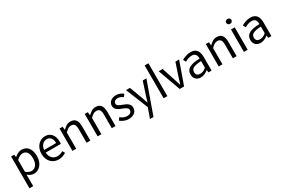

<svg xmlns="http://www.w3.org/2000/svg" viewBox="129 -2297 5914 4032"><g transform="rotate(-30 3085.5 -281.0)"><path d="M92 -543H167L175 -481H178Q215 -511 259 -534Q303 -557 351 -557Q403 -557 443.5 -537Q484 -517 511.5 -481Q539 -445 553 -394Q567 -343 567 -280Q567 -210 547.5 -155.5Q528 -101 495.5 -63.5Q463 -26 420.5 -6.5Q378 13 331 13Q294 13 256 -3.5Q218 -20 181 -50L183 45V229H92ZM316 -63Q350 -63 378.5 -78Q407 -93 428 -120.5Q449 -148 460.5 -188Q472 -228 472 -279Q472 -324 464 -361Q456 -398 439 -424.5Q422 -451 395 -465.5Q368 -480 329 -480Q294 -480 258.5 -461Q223 -442 183 -405V-120Q220 -88 254.5 -75.5Q289 -63 316 -63Z M931 13Q877 13 829.5 -6Q782 -25 747 -61.5Q712 -98 691.5 -151Q671 -204 671 -271Q671 -337 691.5 -390Q712 -443 746 -480Q780 -517 824.5 -537Q869 -557 916 -557Q968 -557 1008 -539Q1048 -521 1075.5 -487.5Q1103 -454 1117.5 -407Q1132 -360 1132 -302Q1132 -287 1131 -273.5Q1130 -260 1128 -250H762Q767 -162 815.5 -111Q864 -60 942 -60Q982 -60 1015 -71.5Q1048 -83 1078 -103L1111 -43Q1075 -20 1031 -3.5Q987 13 931 13ZM1052 -315Q1052 -398 1016.5 -441Q981 -484 917 -484Q888 -484 861.5 -472.5Q835 -461 814 -439.5Q793 -418 779 -386.5Q765 -355 761 -315Z M1266 -543H1341L1349 -465H1352Q1391 -503 1434.5 -530Q1478 -557 1534 -557Q1620 -557 1660 -503Q1700 -449 1700 -344V0H1609V-332Q1609 -409 1584.5 -443Q1560 -477 1506 -477Q1464 -477 1431 -456Q1398 -435 1357 -394V0H1266Z M1877 -543H1952L1960 -465H1963Q2002 -503 2045.5 -530Q2089 -557 2145 -557Q2231 -557 2271 -503Q2311 -449 2311 -344V0H2220V-332Q2220 -409 2195.5 -443Q2171 -477 2117 -477Q2075 -477 2042 -456Q2009 -435 1968 -394V0H1877Z M2630 13Q2572 13 2519 -8.5Q2466 -30 2427 -62L2472 -122Q2507 -93 2545.5 -75.5Q2584 -58 2633 -58Q2687 -58 2713.5 -83Q2740 -108 2740 -143Q2740 -164 2729 -179Q2718 -194 2700.5 -206Q2683 -218 2660.5 -227.5Q2638 -237 2616 -246Q2587 -256 2558.5 -269Q2530 -282 2506.5 -300.5Q2483 -319 2468.5 -343.5Q2454 -368 2454 -403Q2454 -435 2466.5 -463Q2479 -491 2503 -512Q2527 -533 2562 -545Q2597 -557 2641 -557Q2692 -557 2735 -539Q2778 -521 2810 -496L2766 -437Q2737 -458 2707.5 -471.5Q2678 -485 2641 -485Q2590 -485 2566 -462Q2542 -439 2542 -407Q2542 -387 2552 -373.5Q2562 -360 2579 -349.5Q2596 -339 2617.5 -330.5Q2639 -322 2662 -313Q2692 -302 2721.5 -289Q2751 -276 2774.5 -257.5Q2798 -239 2813 -213Q2828 -187 2828 -148Q2828 -115 2815 -85.5Q2802 -56 2777 -34.5Q2752 -13 2715 0Q2678 13 2630 13Z M3011 234 3096 -5 2878 -543H2973L3084 -247Q3096 -212 3109.5 -172Q3123 -132 3136 -95H3141Q3152 -132 3164 -171.5Q3176 -211 3187 -247L3284 -543H3373L3096 234Z M3477 0V-796H3568V0Z M3671 -543H3766L3868 -234Q3881 -194 3893.5 -153Q3906 -112 3919 -74H3923Q3935 -112 3948 -153Q3961 -194 3973 -234L4076 -543H4166L3973 0H3867Z M4373 13Q4339 13 4310 2Q4281 -9 4260 -29.5Q4239 -50 4227 -79.5Q4215 -109 4215 -146Q4215 -251 4301.5 -296.5Q4388 -342 4549 -344Q4549 -370 4544 -395Q4539 -420 4526.5 -439Q4514 -458 4492 -469.5Q4470 -481 4437 -481Q4389 -481 4345 -465.5Q4301 -450 4269 -428L4233 -493Q4271 -517 4328.5 -537Q4386 -557 4452 -557Q4501 -557 4537 -541Q4573 -525 4595.5 -495.5Q4618 -466 4629 -425Q4640 -384 4640 -334V0H4565L4557 -58H4554Q4515 -26 4469.5 -6.5Q4424 13 4373 13ZM4399 -60Q4439 -60 4474 -74Q4509 -88 4549 -123V-284Q4477 -279 4429.5 -269.5Q4382 -260 4354 -244Q4326 -228 4315 -205.5Q4304 -183 4304 -152Q4304 -105 4331 -82.5Q4358 -60 4399 -60Z M4813 -543H4888L4896 -465H4899Q4938 -503 4981.5 -530Q5025 -557 5081 -557Q5167 -557 5207 -503Q5247 -449 5247 -344V0H5156V-332Q5156 -409 5131.5 -443Q5107 -477 5053 -477Q5011 -477 4978 -456Q4945 -435 4904 -394V0H4813Z M5424 -543H5515V0H5424ZM5470 -655Q5443 -655 5425 -671.5Q5407 -688 5407 -714Q5407 -742 5425 -757.5Q5443 -773 5470 -773Q5497 -773 5515 -757.5Q5533 -742 5533 -714Q5533 -688 5515 -671.5Q5497 -655 5470 -655Z M5823 13Q5789 13 5760 2Q5731 -9 5710 -29.5Q5689 -50 5677 -79.5Q5665 -109 5665 -146Q5665 -251 5751.5 -296.5Q5838 -342 5999 -344Q5999 -370 5994 -395Q5989 -420 5976.5 -439Q5964 -458 5942 -469.5Q5920 -481 5887 -481Q5839 -481 5795 -465.5Q5751 -450 5719 -428L5683 -493Q5721 -517 5778.5 -537Q5836 -557 5902 -557Q5951 -557 5987 -541Q6023 -525 6045.5 -495.5Q6068 -466 6079 -425Q6090 -384 6090 -334V0H6015L6007 -58H6004Q5965 -26 5919.5 -6.5Q5874 13 5823 13ZM5849 -60Q5889 -60 5924 -74Q5959 -88 5999 -123V-284Q5927 -279 5879.5 -269.5Q5832 -260 5804 -244Q5776 -228 5765 -205.5Q5754 -183 5754 -152Q5754 -105 5781 -82.5Q5808 -60 5849 -60Z"/></g></svg>

Font: SpoqaHanSans-Regular
Style: Regular
Weight: 400
Designer: [Spoqa Han Sans] Dong-huui Kim \uAE40 \uB3D9 \uD718  Younghwa Kang \uAC15 \uC601 \uD654  [Noto Sans] Ryoko NISHIZUKA \u8
Foundry: Spoqa (http://www.spoqa-han-sans.com)
Version: Version 2.000